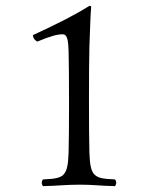

<svg xmlns="http://www.w3.org/2000/svg" viewBox="-20 -630 505 655"><path d="M285 -109C284 -139 283.5 -214.5 283.5 -290C283.5 -365.5 284 -441 285 -471C287 -531 289.3 -592 291 -605C291 -609.8 288.5 -610 285 -610C229.7 -575.7 180 -551 92 -510C93.6 -498.6 98 -494.1 107 -488C152.5 -507 175 -513 194 -513C210.5 -513 212.9 -489 214 -455C215 -425 215.5 -349.7 215.5 -279.5C215.5 -209.3 215 -139 214 -109C211.2 -26 197 -21 127 -18C121 -12 121 -1 127 5C176 4 203.8 0 253 0C299.5 0 322 4 372 5C378 -1 378 -12 372 -18C302 -21 287.8 -26 285 -109Z"/></svg>

Font: Libertinus Serif Display
Style: Regular
Weight: 400
Designer: Philipp H. Poll
Foundry: Khaled Hosny
Version: Version 6.1